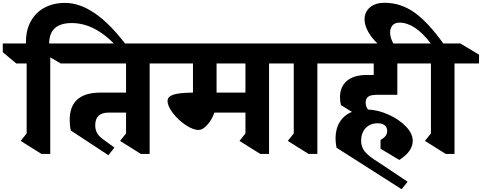

<svg xmlns="http://www.w3.org/2000/svg" viewBox="-78 -1099 3471 1383"><path d="M830 -776 795 -727Q625 -933 439 -933Q359 -933 318 -897Q277 -861 276 -786H284V10H221L71 -84L114 -138V-642H39L-58 -723V-786H109Q107 -878 143 -944Q179 -1010 243 -1044Q307 -1078 390 -1078H391Q602 -1078 830 -776Z M1000 -642V10H937L787 -84L830 -138V-288H705Q608 -288 608 -197Q608 -163 622.5 -138.5Q637 -114 675 -88L746 -36L703 19L432 -159Q424 -194 424 -235Q424 -432 646 -432H830V-642H359L221 -723V-786H1041L1176 -705V-642Z M1860 -642V10H1797L1647 -84L1690 -138V-288H1466Q1450 -239 1416.5 -201Q1383 -163 1352 -163Q1312 -163 1258.5 -199Q1205 -235 1167 -285Q1129 -335 1129 -372Q1129 -403 1170.5 -417Q1212 -431 1312 -432V-642H1058L920 -723V-786H1901L2036 -705V-642ZM1690 -642H1482V-432H1690Z M2208 -642V10H2145L1995 -84L2038 -138V-642H2001L1866 -723V-786H2249L2384 -705V-642Z M2556 -361Q2556 -332 2573 -310Q2646 -307 2721.5 -273Q2797 -239 2846 -188Q2895 -137 2895 -85Q2895 -8 2798 53L2663 -28V-91Q2688 -105 2699.5 -120.5Q2711 -136 2711 -155Q2711 -182 2693 -196.5Q2675 -211 2642 -211Q2589 -211 2556.5 -177Q2524 -143 2523 -87Q2523 -40 2550 -7Q2577 26 2648 70L2858 210L2815 264L2346 -35Q2339 -70 2339 -103Q2339 -171 2369.5 -220.5Q2400 -270 2457 -293L2378 -342Q2371 -366 2371 -398Q2371 -474 2420.5 -516.5Q2470 -559 2565 -559H2614V-642H2343L2213 -723V-786H2896L3026 -705V-642H2784V-416H2623L2624 -415Q2556 -415 2556 -361Z M3196 -642V10H3133L2983 -84L3026 -138V-642H2989L2854 -723V-786H3025Q2911 -936 2799 -936Q2767 -936 2749.5 -916.5Q2732 -897 2732 -865Q2732 -829 2753.5 -789Q2775 -749 2815 -716H2732Q2639 -776 2593.5 -840Q2548 -904 2548 -960Q2548 -1013 2587 -1046Q2626 -1079 2691 -1079Q2807 -1079 2905 -1010.5Q3003 -942 3115 -786H3238L3373 -705L3372 -642Z"/></svg>

Font: Inknut Antiqua
Style: Bold
Weight: 700
Designer: Claus Eggers Sørensen
Foundry: Claus Eggers Sørensen
Version: Version 1.003; ttfautohint (v1.8.2) -l 8 -r 50 -G 200 -x 14 